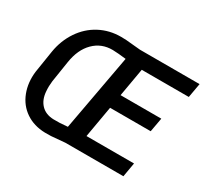

<svg xmlns="http://www.w3.org/2000/svg" viewBox="-147 -935 1235 1158"><g transform="rotate(30 471.0 -356.0)"><path d="M822.3 0H418.5L322.8 8.3L280.3 8.8Q203.1 6.8 146.7 -31.5Q90.3 -69.8 64.7 -136.2Q39.1 -202.6 48.8 -281.2L73.2 -436Q86.9 -518.6 131.1 -584.2Q175.3 -649.9 242.4 -685.5Q309.6 -721.2 390.1 -721.2L426.3 -720.2L527.3 -710.9H942.4L924.8 -611.3H597.2L563 -415H846.7L829.1 -317.4H546.4L508.3 -98.6H839.4ZM284.7 -86.4Q323.2 -85 383.3 -90.8L480 -619.6Q423.8 -626.5 386.7 -627.4Q308.6 -628.4 255.4 -575.4Q202.1 -522.5 187.5 -427.7L164.6 -280.8Q160.2 -245.6 163.1 -211.4Q167 -154.8 198.5 -121.6Q230 -88.4 284.7 -86.4Z"/></g></svg>

Font: RobotoDraft Medium
Style: Italic
Weight: 500
Italic angle: -12°
Version: Version 2.001152; 2014